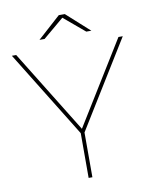

<svg xmlns="http://www.w3.org/2000/svg" viewBox="-94 -937 798 1006"><g transform="rotate(-10 305.0 -433.5)"><path d="M295 -245 300 -230 10 -700H33L309 -253H301L577 -700H600L310 -230L315 -245V0H295ZM289 -867H321L443 -757H416L302 -853H308L194 -757H167Z"/></g></svg>

Font: iiserrat Thin
Style: Regular
Weight: 100
Designer: Akira Ohta
Foundry: Akira Ohta
Version: Version 1.200;Glyphs 3.3.1 (3343)